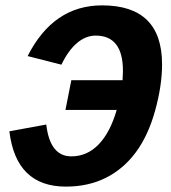

<svg xmlns="http://www.w3.org/2000/svg" viewBox="-20 -689 640 719"><path d="M225.1 -277.3 247.1 -388.7H439L440.4 -423.3Q440.4 -555.7 338.4 -555.7Q301.3 -555.7 268.6 -528.1Q235.8 -500.5 210 -446.8L83.5 -479Q179.7 -668.9 362.3 -668.9Q586.9 -668.9 586.9 -447.8Q586.9 -368.7 561 -275.1Q535.2 -181.6 488.8 -118.9Q442.4 -56.2 376.5 -23.2Q310.5 9.8 226.6 9.8Q40 9.8 15.1 -197.3L153.3 -222.7Q167 -103.5 247.1 -103.5Q306.2 -103.5 349.4 -148.2Q392.6 -192.9 417 -277.3Z"/></svg>

Font: Liberation Mono
Style: Bold Italic
Weight: 700
Italic angle: -12°
Monospace: yes
Designer: Steve Matteson
Foundry: Ascender Corporation
Version: Version 2.1.5